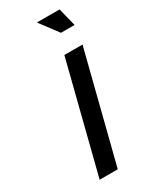

<svg xmlns="http://www.w3.org/2000/svg" viewBox="-176 -715 616 764"><g transform="rotate(-30 131.5 -333.5)"><path d="M125 0H41.7L168.3 -500H251.7ZM263.3 -583.3H200.8L138.3 -666.7H242.5Z"/></g></svg>

Font: Yulong
Style: Italic
Weight: 400
Italic angle: -14.25°
Designer: GGBotNet
Foundry: f0n7.com
Version: 1.00